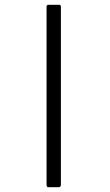

<svg xmlns="http://www.w3.org/2000/svg" viewBox="-20 -685 461 804"><path d="M175 88V-657Q175 -665 183 -665H228Q235 -665 235 -656V88Q235 99 226 99H182Q175 99 175 88Z"/></svg>

Font: Vivano Light
Style: Regular
Weight: 300
Designer: Joe Prince, Josias Burgherr
Version: Version 2.064;September 19, 2022;FontCreator 14.0.0.2877 64-